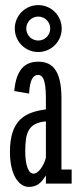

<svg xmlns="http://www.w3.org/2000/svg" viewBox="-20 -720 311 753"><path d="M160 -101C151 -67 129 -39 112 -39C92 -39 79 -70 79 -127C79 -201 92 -238 160 -244ZM94 -353C97 -404 108 -426 129 -426C145 -426 160 -414 160 -336V-291C80 -280 19 -252 19 -124C19 -34 54 13 93 13C125 13 141 -2 160 -32V0H261V-55H221V-335C221 -451 180 -478 130 -478C85 -478 44 -456 36 -363ZM38 -608C38 -557 79 -516 130 -516C181 -516 222 -557 222 -608C222 -659 181 -700 130 -700C79 -700 38 -659 38 -608ZM83 -608C83 -634 104 -655 130 -655C156 -655 177 -634 177 -608C177 -582 156 -561 130 -561C104 -561 83 -582 83 -608Z"/></svg>

Font: Stint Ultra Condensed
Style: Regular
Weight: 400
Width: 1
Designer: Astigmatic (AOETI)
Foundry: Astigmatic (AOETI)
Version: Version 1.000